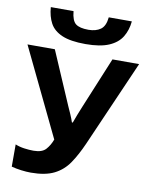

<svg xmlns="http://www.w3.org/2000/svg" viewBox="-101 -1022 866 1106"><g transform="rotate(10 331.5 -469.5)"><path d="M663 -714 442 -209Q412 -141 378.5 -91.5Q345 -42 293 -16Q241 10 157 10Q131 10 100 6Q69 2 43 -5V-135Q67 -125 96 -121Q125 -117 150 -117Q200 -117 222 -141.5Q244 -166 257 -201L10 -714H170L303 -405Q310 -390 322 -362.5Q334 -335 340 -316H345Q351 -334 362.5 -363Q374 -392 383 -414L507 -714ZM579 -949Q574 -897 550 -857.5Q526 -818 475 -796Q424 -774 338 -774Q250 -774 200.5 -795.5Q151 -817 130 -856Q109 -895 105 -949H238Q243 -894 266 -876Q289 -858 341 -858Q384 -858 411.5 -877.5Q439 -897 444 -949Z"/></g></svg>

Font: Noto IKEA Latin
Style: Bold
Weight: 700
Designer: Monotype Design Team
Foundry: Monotype Imaging Inc.
Version: Version 1.0